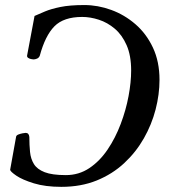

<svg xmlns="http://www.w3.org/2000/svg" viewBox="-20 -726 679 757"><path d="M221.7 10.7Q158.7 10.7 113.5 -3.2Q68.4 -17.1 44.4 -33.4Q20.5 -49.8 20 -56.6L43.5 -187Q44.4 -192.4 52.2 -195.6Q60.1 -198.7 68.8 -200.4Q77.6 -202.1 81.1 -202.1Q94.2 -202.1 95.7 -186Q95.7 -154.3 98.4 -127Q101.1 -99.6 113.8 -79.1Q126.5 -58.6 156 -47.1Q185.5 -35.6 239.7 -35.6Q291 -35.6 332.3 -63.2Q373.5 -90.8 404.3 -136.5Q435.1 -182.1 455.8 -237.1Q476.6 -292 486.8 -346.9Q497.1 -401.9 497.1 -447.8Q497.1 -507.3 479.2 -547.9Q461.4 -588.4 432.6 -612.8Q403.8 -637.2 369.9 -648.2Q335.9 -659.2 304.2 -659.2Q231 -659.2 194.6 -622.3Q158.2 -585.4 136.7 -505.9Q133.3 -498 126 -494.9Q118.7 -491.7 111.8 -491.7Q108.4 -491.7 102.1 -493.2Q95.7 -494.6 90.8 -498Q85.9 -501.5 86.9 -507.3L116.2 -663.1Q133.8 -670.9 157.5 -680.9Q181.2 -690.9 218.3 -698.5Q255.4 -706.1 312.5 -706.1Q365.7 -706.1 418.2 -687Q470.7 -668 513.9 -630.6Q557.1 -593.3 583 -538.1Q608.9 -482.9 608.9 -411.1Q608.9 -354 593.5 -294.4Q578.1 -234.9 547.1 -180.4Q516.1 -126 469.7 -82.8Q423.3 -39.6 361.3 -14.4Q299.3 10.7 221.7 10.7Z"/></svg>

Font: Gelasio
Style: Italic
Weight: 400
Italic angle: -8.5°
Designer: Eben Sorkin
Foundry: Eben Sorkin
Version: Version 1.008